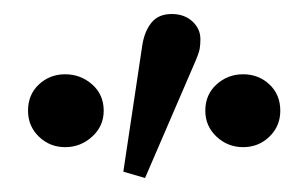

<svg xmlns="http://www.w3.org/2000/svg" viewBox="-20 -811 440 274"><path d="M73 -601Q51 -601 35.5 -616Q20 -631 20 -653Q20 -676 35.5 -690.5Q51 -705 73 -705Q95 -705 111.5 -690.5Q128 -676 128 -653Q128 -631 111.5 -616Q95 -601 73 -601ZM187 -557 156 -566 183 -746Q186 -766 196 -778.5Q206 -791 225 -791Q243 -791 254.5 -780.5Q266 -770 266 -755Q266 -748 265 -741.5Q264 -735 256 -717ZM327 -601Q305 -601 289 -616Q273 -631 273 -653Q273 -676 289 -690.5Q305 -705 327 -705Q349 -705 364.5 -690.5Q380 -676 380 -653Q380 -631 364.5 -616Q349 -601 327 -601Z"/></svg>

Font: Source Serif 4 Variable
Style: Regular
Weight: 400
Designer: Frank Grießhammer
Foundry: Adobe
Version: Version 4.005;hotconv 1.1.0;makeotfexe 2.6.0